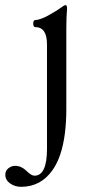

<svg xmlns="http://www.w3.org/2000/svg" viewBox="-81 -451 353 742"><path d="M178.2 -417.5Q175.3 -384.3 175.3 -342.3V-28.8Q175.3 19.5 169.9 63.5Q158.2 155.8 121.6 207Q76.2 271 0.5 271Q-23.4 271 -42 257.8Q-60.5 244.6 -60.5 224.1Q-60.5 209 -48.8 199.5Q-37.1 189.9 -22.5 189.9Q1 189.9 21 209Q40 228 52.2 228Q100.6 228 100.6 124V-278.8Q100.6 -346.2 55.7 -346.2Q47.4 -346.2 47.4 -359.9Q47.4 -373.5 55.7 -373.5Q63.5 -373.5 76.9 -378.2Q90.3 -382.8 103.5 -390.1Q137.2 -408.7 150.9 -418.9Q166.5 -431.2 172.4 -431.2Q178.2 -431.2 178.2 -417.5Z"/></svg>

Font: JuniusX
Style: Regular
Weight: 400
Designer: Peter S. Baker
Foundry: Briery Creek Software
Version: Version 1.004